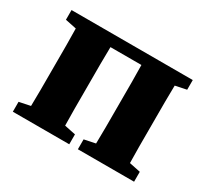

<svg xmlns="http://www.w3.org/2000/svg" viewBox="-106 -636 845 790"><g transform="rotate(30 317.0 -241.5)"><path d="M29 0V-47L82 -58Q83 -94 83 -136Q83 -178 83 -210V-273Q83 -305 83 -347Q83 -389 82 -426L29 -437V-483H605V-437L552 -426Q551 -389 551 -347Q551 -305 551 -273V-210Q551 -178 551 -136.5Q551 -95 552 -58L605 -47V0H338V-47L391 -58Q392 -95 392 -136.5Q392 -178 392 -210V-273Q392 -306 392 -350Q392 -394 391 -431H244Q243 -394 243 -350Q243 -306 243 -273V-210Q243 -178 243 -136.5Q243 -95 244 -58L297 -47V0Z"/></g></svg>

Font: Source Serif 4
Style: Bold
Weight: 700
Designer: Frank Grießhammer
Foundry: Adobe
Version: Version 4.005;hotconv 1.1.0;makeotfexe 2.6.0